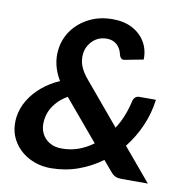

<svg xmlns="http://www.w3.org/2000/svg" viewBox="-82 -813 893 902"><g transform="rotate(10 364.5 -362.0)"><path d="M217.6 8Q159.9 8 111.6 -18.1Q63.3 -44.3 37.2 -90.8Q11 -137.3 18 -199.5Q24 -244.3 47.8 -283.1Q71.6 -322 108.6 -352.7Q145.6 -383.4 190.3 -402.4Q168.2 -439.8 160.3 -475.5Q152.3 -511.1 156.7 -546.7Q163.3 -600 194 -641.5Q224.7 -683 273.6 -707.4Q322.4 -731.8 384.4 -731.8Q440.1 -731.8 480.2 -710Q520.2 -688.1 540.8 -651.6Q561.4 -615.1 559.9 -570.3L470.5 -553.2Q461.8 -551.6 455.4 -557Q449.1 -562.4 446.3 -572.6Q442.6 -591.4 433.1 -605.7Q423.6 -620 408.7 -628.4Q393.7 -636.8 372.6 -636.8Q333.1 -636.8 306.2 -611Q279.3 -585.2 274.5 -547.7Q271.1 -517.1 282.1 -488.8Q293.1 -460.5 319.1 -430.5L485.4 -232.3Q505.6 -263.6 519.1 -298.1Q532.6 -332.5 540.5 -368.4Q543 -380.2 550.8 -387.1Q558.6 -394.1 569.9 -394.1H649.3Q640.8 -327.9 614.8 -268.2Q588.8 -208.4 548.1 -157.1L680.2 0H556.1Q537.5 0 525.9 -4.9Q514.2 -9.8 502.5 -23.7L460 -73.9Q407.6 -35.3 346.5 -13.7Q285.4 8 217.6 8ZM252.4 -91.8Q295.9 -91.8 332.9 -105.4Q369.9 -119.1 401.7 -142.8L239 -335.9Q210.7 -319.6 191.9 -299.4Q173.1 -279.2 162.3 -256.9Q151.6 -234.6 148.8 -209.4Q144.3 -174.1 156.9 -147.5Q169.5 -120.9 194.1 -106.3Q218.8 -91.8 252.4 -91.8Z"/></g></svg>

Font: Aleo
Style: Italic
Weight: 400
Italic angle: -7°
Designer: Alessio Laiso
Foundry: Alessio Laiso
Version: Version 2.001;gftools[0.9.29]